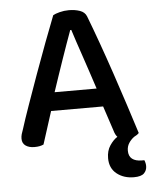

<svg xmlns="http://www.w3.org/2000/svg" viewBox="-56 -660 713 897"><g transform="rotate(-5 301.0 -212.0)"><path d="M421 -152H177L128 1Q119 5 109 7Q99 9 85 9Q60 9 44 -2Q28 -13 28 -35Q28 -46 31 -56.5Q34 -67 39 -80Q52 -122 75.5 -188.5Q99 -255 125.5 -329Q152 -403 179 -474.5Q206 -546 226 -597Q236 -603 257 -608.5Q278 -614 300 -614Q329 -614 352 -606Q375 -598 383 -578Q405 -521 431 -448.5Q457 -376 483 -299Q509 -222 533 -148Q557 -74 576 -14Q568 -5 553 2Q538 13 528 28.5Q518 44 518 64Q518 90 534 102.5Q550 115 579 115H591Q597 129 597 143Q597 163 583.5 176.5Q570 190 536 190Q488 190 455.5 164Q423 138 423 91Q423 56 439.5 31.5Q456 7 475 -5Q465 -15 459 -37ZM299 -521Q289 -494 277 -460Q265 -426 252 -388.5Q239 -351 226 -312.5Q213 -274 201 -238H398Q385 -278 371.5 -318.5Q358 -359 345.5 -396Q333 -433 322 -465.5Q311 -498 304 -521Z"/></g></svg>

Font: Baloo Thambi 2 Medium
Style: Regular
Weight: 500
Designer: Aadarsh Rajan and Ek Type
Foundry: Ek Type
Version: Version 1.640;hotconv 1.0.111;makeotfexe 2.5.65597; ttfautoh